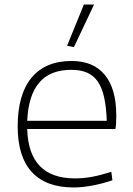

<svg xmlns="http://www.w3.org/2000/svg" viewBox="-20 -818 588 847"><path d="M276 -616 350 -798H395L306 -610ZM305 9Q183 9 120.5 -59Q58 -127 58 -260Q58 -401 119 -475Q180 -549 296 -549Q392 -549 442.5 -487.5Q493 -426 493 -308Q493 -287 492 -272Q491 -257 489 -249H100Q106 -31 311 -31Q348 -31 386 -38Q424 -45 471 -60L476 -23Q437 -9 390 0Q343 9 305 9ZM295 -510Q201 -510 153 -453.5Q105 -397 100 -285H451Q449 -345 439.5 -388Q430 -431 411.5 -458Q393 -485 364 -497.5Q335 -510 295 -510Z"/></svg>

Font: Encode Sans Wide
Style: Thin
Weight: 100
Designer: Pablo Impallari, Andres Torresi
Foundry: Pablo Impallari, Andres Torresi
Version: Version 1.000; ttfautohint (v1.00) -l 8 -r 50 -G 200 -x 14 -